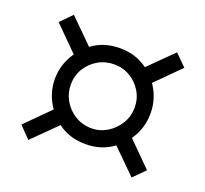

<svg xmlns="http://www.w3.org/2000/svg" viewBox="-93 -730 765 715"><g transform="rotate(20 289.5 -372.0)"><path d="M479 -372Q479 -312 445 -263L539 -169L494 -124L400 -217Q353 -182 290 -182Q259 -182 231 -190.5Q203 -199 179 -217L85 -124L41 -169L135 -263Q100 -313 100 -372Q100 -431 135 -481L41 -575L85 -620L179 -527Q203 -545 231 -553.5Q259 -562 290 -562Q353 -562 400 -527L494 -620L539 -575L445 -481Q479 -432 479 -372ZM163 -372Q163 -338 180 -309Q197 -280 226 -262.5Q255 -245 290 -245Q324 -245 352.5 -262.5Q381 -280 398.5 -309Q416 -338 416 -372Q416 -407 399 -435.5Q382 -464 353.5 -481Q325 -498 290 -498Q255 -498 226 -481Q197 -464 180 -435.5Q163 -407 163 -372Z"/></g></svg>

Font: Aubrey
Style: Regular
Weight: 400
Designer: Gayaneh Bagdasaryan
Foundry: Cyreal.org
Version: Version 1.102; ttfautohint (v1.8.3)